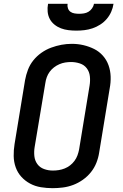

<svg xmlns="http://www.w3.org/2000/svg" viewBox="-20 -975 640 1003"><path d="M255 8Q224 8 193.5 3Q163 -2 137 -16Q111 -30 91.5 -51.5Q72 -73 62 -101Q52 -129 51.5 -160Q51 -191 56 -222L111 -557Q116 -584 126 -610.5Q136 -637 154 -659.5Q172 -682 196 -699Q220 -716 247 -726Q274 -736 301 -741Q328 -746 355 -746Q387 -746 416.5 -739Q446 -732 472 -719Q498 -706 517.5 -684Q537 -662 547 -634Q557 -606 558 -575Q559 -544 553 -513L498 -178Q494 -151 483.5 -124.5Q473 -98 455 -75.5Q437 -53 413 -36Q389 -19 362.5 -9Q336 1 308.5 4.5Q281 8 255 8ZM256 -84Q272 -84 287.5 -86.5Q303 -89 318 -95Q333 -101 346 -111Q359 -121 369 -134.5Q379 -148 384.5 -163Q390 -178 393 -193L448 -528Q452 -552 449.5 -576Q447 -600 433.5 -618Q420 -636 397.5 -643.5Q375 -651 351 -651Q336 -651 320.5 -648.5Q305 -646 290 -639.5Q275 -633 262 -623Q249 -613 239.5 -600Q230 -587 224.5 -572Q219 -557 217 -542L161 -207Q157 -183 159.5 -159.5Q162 -136 175 -118Q188 -100 210 -92Q232 -84 256 -84ZM379 -815Q358 -815 337.5 -817.5Q317 -820 298.5 -827Q280 -834 264.5 -846.5Q249 -859 240 -876Q231 -893 229 -913.5Q227 -934 231 -955H333Q331 -943 335 -931.5Q339 -920 348 -913.5Q357 -907 369 -905Q381 -903 393 -903Q406 -903 418.5 -905Q431 -907 442 -913.5Q453 -920 461 -931.5Q469 -943 471 -955H573Q570 -934 561 -913.5Q552 -893 537.5 -876Q523 -859 503.5 -846.5Q484 -834 463 -827Q442 -820 421 -817.5Q400 -815 379 -815Z"/></svg>

Font: Iosevka Curly SmBdEx
Style: Italic
Weight: 600
Width: 7
Italic angle: -9°
Monospace: yes
Designer: Belleve Invis
Foundry: Belleve Invis
Version: Version 11.1.0; ttfautohint (v1.8.3)